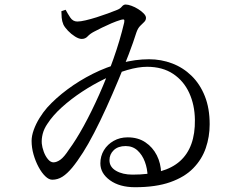

<svg xmlns="http://www.w3.org/2000/svg" viewBox="-20 -779 1040 827"><path d="M262.7 -736.9 244.4 -730.8Q244.6 -717.8 245.7 -702.8Q246.9 -687.8 253.1 -673.1Q258.7 -661.5 272.6 -646.8Q286.6 -632.1 303.2 -621.7Q319.8 -611.3 332.1 -611.3Q347.4 -611.3 357.6 -622.4Q367.8 -633.5 385 -642.5Q400.2 -650.6 419.4 -660Q438.6 -669.5 459.9 -678.6Q481.2 -687.7 501.4 -693.8Q511.8 -696.6 514.3 -694.2Q516.8 -691.8 514.8 -681.4Q496.8 -604.9 468.6 -525.5Q440.4 -446 407.4 -371.9Q374.3 -297.7 340.7 -236.5Q307 -175.3 277.3 -135.1Q256.1 -102.4 240 -91Q223.9 -79.7 210.3 -79.7Q197.9 -79.7 186.7 -93Q175.5 -106.3 168.5 -125.4Q161.5 -144.6 160 -160.6Q158.4 -180.6 164 -202.6Q169.6 -224.6 184.3 -245.9Q207.5 -281.8 246.7 -317.2Q285.8 -352.5 333.2 -383.7Q380.5 -414.9 431.1 -439.4Q481.6 -463.9 528.8 -477.6Q576 -491.3 613.8 -491.3Q680 -491.3 725.8 -460.8Q771.5 -430.3 795.1 -378.6Q818.7 -326.9 819.5 -263Q820.3 -203.1 804.2 -158.8Q788.2 -114.5 755.3 -85Q722.3 -55.5 671.4 -41.2Q620.5 -26.8 551.1 -26.8Q507.9 -26.8 479.7 -43.4Q451.5 -59.9 451.5 -89Q451.5 -114.6 470.1 -132.3Q488.7 -149.9 521.2 -149.9Q551.7 -149.9 572.4 -130.8Q593.1 -111.7 604.1 -81.9Q615.1 -52.1 615.7 -19.9L674 -33.6Q673 -75.3 655.4 -110.1Q637.8 -144.9 606.1 -166.1Q574.5 -187.4 530 -187.4Q496.2 -187.4 469.5 -172.2Q442.8 -157.1 427.5 -131.8Q412.3 -106.5 412.3 -75.4Q412.3 -32.4 453.7 -2.5Q495.1 27.4 561.6 27.4Q651.5 27.4 713.3 5.6Q775.2 -16.2 812.3 -54.3Q849.5 -92.3 866.3 -141.1Q883.1 -189.9 883.1 -243.7Q883.1 -312.6 862.3 -364.8Q841.5 -417 805.1 -452.5Q768.7 -488 721.4 -505.9Q674 -523.8 621.9 -523.8Q562.9 -523.8 500.8 -507.2Q438.7 -490.6 380.2 -461.3Q321.6 -431.9 271 -394.3Q220.3 -356.7 183.1 -315.5Q166 -296 150.4 -270.9Q134.8 -245.7 125.4 -219.7Q116.1 -193.7 116.1 -172.4Q116.1 -143 124.5 -113.5Q132.9 -84.1 146.4 -59.2Q159.8 -34.4 175.2 -19.7Q190.5 -4.9 205.2 -4.9Q228.5 -4.9 249 -17.9Q269.5 -31 291.1 -57Q312.6 -83.1 337.7 -122.5Q359.7 -156.9 385.7 -207.1Q411.8 -257.4 438.2 -315.6Q464.6 -373.8 489.3 -433Q514.1 -492.2 534.5 -545.3Q554.8 -598.5 567.4 -638.9Q574.1 -658 583.8 -667.4Q593.5 -676.9 601.1 -684.4Q608.8 -691.9 608.8 -702.2Q608.8 -710.7 599.3 -720.7Q589.8 -730.7 575.4 -739.7Q561.1 -748.7 546.2 -754.1Q531.3 -759.5 521 -759.5Q512.1 -759.5 504.6 -750.3Q497.2 -741.1 483.2 -735.9Q467.4 -729.4 444.1 -720.9Q420.9 -712.4 395.9 -704.5Q371 -696.7 349 -691.5Q327 -686.3 313 -686.3Q294 -686.3 282.6 -703.5Q271.2 -720.7 262.7 -736.9Z"/></svg>

Font: Early Summer Mincho VF
Style: Regular
Weight: 250
Designer: GuiWonder
Version: Version 1.002